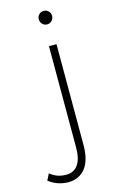

<svg xmlns="http://www.w3.org/2000/svg" viewBox="-226 -760 608 1007"><g transform="rotate(-15 77.5 -256.0)"><path d="M157.2 -670.9Q157.2 -655.3 146.7 -644.5Q136.2 -633.8 121.1 -633.8Q106 -633.8 95.5 -644.5Q85 -655.3 85 -670.9Q85 -686 95.5 -696.5Q106 -707 121.1 -707Q136.2 -707 146.7 -696.5Q157.2 -686 157.2 -670.9ZM141.1 -521V26.9Q141.1 109.4 107.2 152.1Q73.2 194.8 13.2 194.8Q-45.4 193.4 -90.8 158.2L-73.2 123Q-36.6 153.8 12.2 153.8Q54.7 154.8 77.4 123Q100.1 91.3 100.1 29.8V-521Z"/></g></svg>

Font: Montserrat Ultra Light
Style: Regular
Weight: 200
Designer: Julieta Ulanovsky
Foundry: Julieta Ulanovsky
Version: Version 3.001;PS 003.001;hotconv 1.0.70;makeotf.lib2.5.58329